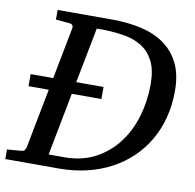

<svg xmlns="http://www.w3.org/2000/svg" viewBox="-91 -749 838 826"><g transform="rotate(10 328.0 -335.5)"><path d="M28.8 -378.9H127.4L170.9 -604Q172.4 -612.3 168.5 -617.7Q164.6 -623 150.9 -624L95.2 -628.9V-670.9H334Q402.3 -670.9 460.7 -657.7Q519 -644.5 561.8 -614.3Q604.5 -584 628.7 -535.2Q652.8 -486.3 652.8 -415Q652.8 -353.5 638.7 -298.8Q624.5 -244.1 597.7 -198Q570.8 -151.9 532.5 -115.2Q494.1 -78.6 446 -53Q397.9 -27.3 341.1 -13.7Q284.2 0 220.2 0H-15.1V-42L46.9 -46.9Q56.6 -47.9 60.5 -52.5Q64.5 -57.1 66.9 -65.9L117.2 -326.2H28.8ZM544.9 -423.8Q544.9 -486.3 525.9 -524.4Q506.8 -562.5 474.6 -583.5Q442.4 -604.5 399.9 -612.1Q357.4 -619.6 311 -621.1H274.9L228 -378.9H347.2V-326.2H217.8L165 -51.8H237.8Q313.5 -52.7 371.1 -84.2Q428.7 -115.7 467.3 -167.5Q505.9 -219.2 525.4 -285.9Q544.9 -352.5 544.9 -423.8Z"/></g></svg>

Font: Charis SIL Afr
Style: Italic
Weight: 400
Italic angle: -11°
Foundry: SIL International
Version: Version 5.000